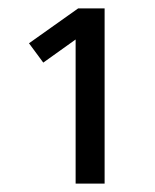

<svg xmlns="http://www.w3.org/2000/svg" viewBox="-20 -759 368 457"><path d="M229 -322H160V-665L83 -610L49 -656L166 -739H229Z"/></svg>

Font: Fira Sans Compressed
Style: Regular
Weight: 400
Width: 1
Designer: bBox Type GmbH & Carrois Corporate GbR & Edenspiekermann AG
Foundry: bBox Type GmbH & Carrois Corporate GbR & Edenspiekermann AG
Version: Version 4.301